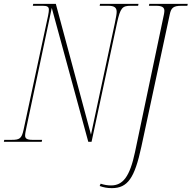

<svg xmlns="http://www.w3.org/2000/svg" viewBox="-35 -734 992 994"><path d="M-15 0H181L183 -10H133C105 -10 95 -17 95 -32C95 -42 98 -56 102 -75L233 -693L422 0H439L571 -616C588 -693 598 -704 641 -704H680L682 -714H483L481 -704H526C555 -704 569 -696 569 -673C569 -662 566 -646 560 -616L436 -37L254 -714H137L135 -704H187C209 -704 218 -699 218 -684C218 -677 217 -668 214 -653L87 -62C77 -16 66 -10 25 -10H-13ZM544 240C626 240 662 188 697 25L844 -660C851 -693 862 -704 904 -704H935L937 -714H738L736 -704H773C802 -704 816 -697 816 -678C816 -673 815 -668 814 -661L664 53C637 181 601 226 540 226C522 226 504 223 486 217L481 229C501 236 519 240 544 240Z"/></svg>

Font: Noto Serif Display Condensed Thin
Style: Italic
Weight: 100
Width: 3
Italic angle: -12°
Designer: Monotype Design Team
Foundry: Monotype Imaging Inc.
Version: Version 2.009